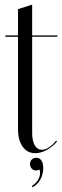

<svg xmlns="http://www.w3.org/2000/svg" viewBox="-20 -646 265 819"><path d="M130.2 7.5Q153.5 7.5 178.8 -6.1Q204.1 -19.6 223.6 -42.6L219 -46Q204.6 -27.5 188.7 -17.3Q172.9 -7.1 158.8 -7.1Q149.1 -7.1 141.5 -12Q133.9 -16.9 128.6 -25.7Q123.3 -34.5 120.3 -47.3Q117.2 -60.1 117.2 -75.1V-489.2H224.8V-495H117.2V-626.2L56.9 -607.1V-494.9H3.1V-489H56.9V-93.6Q56.9 -48 76.8 -20.2Q96.8 7.5 130.2 7.5ZM149 77.2Q154 99.6 144.6 117.2Q135.2 134.9 115.4 148L118.6 152.8Q129.1 147.9 137.7 139.1Q146.2 130.4 152.2 119.8Q158.1 109.2 161.2 96.8Q164.4 84.2 164.4 71.2Q164.4 49.9 156.5 38.4Q148.6 27 135 27Q122.8 27 115.4 34.6Q108 42.1 108 53.8Q108 65.2 115.3 73.2Q122.6 81.2 133.9 81.2Q137.5 81.2 140.9 80.3Q144.4 79.4 149 77.2Z"/></svg>

Font: Moniqa Black
Style: Regular
Weight: 900
Designer: Rajesh Rajput
Foundry: Rajesh Rajput
Version: Version 1.000